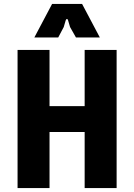

<svg xmlns="http://www.w3.org/2000/svg" viewBox="-20 -953 680 973"><path d="M69 0H231V-284H409V0H571V-700H409V-415H231V-700H69ZM154 -763H275L303 -816L313 -850C316 -859 323 -859 325 -850L335 -816L365 -763H486L396 -933H244Z"/></svg>

Font: Finlandica
Style: Bold
Weight: 700
Designer: Niklas Ekholm, Juho Hiilivirta, Jaakko Suomalainen
Foundry: Helsinki Type Studio
Version: Version 2.000;Glyphs 3.2 (3202)